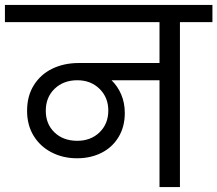

<svg xmlns="http://www.w3.org/2000/svg" viewBox="-47 -760 883 780"><path d="M816 -670H684V0H601V-434H406Q431 -410 445.5 -376Q460 -342 460 -301Q460 -245 434.5 -203Q409 -161 365 -139Q321 -117 266 -117Q209 -117 162.5 -141Q116 -165 89.5 -208.5Q63 -252 63 -310Q63 -370 90.5 -414Q118 -458 165.5 -481Q213 -504 273 -504H601V-670H-27V-740H816ZM267 -188Q322 -188 357.5 -222.5Q393 -257 393 -311Q393 -364 357.5 -399Q322 -434 267 -434Q211 -434 175 -399.5Q139 -365 139 -310Q139 -256 174.5 -222Q210 -188 267 -188Z"/></svg>

Font: A Bank Premium Regular
Style: Regular
Weight: 400
Designer: Ninad Kale (Devanagari), Jonny Pinhorn (Latin), Htun Naung (Myanmar)
Foundry: Indian Type Foundry
Version: 4.004